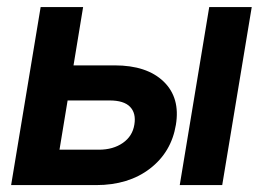

<svg xmlns="http://www.w3.org/2000/svg" viewBox="-20 -536 761 556"><path d="M192.9 -346.7H312Q405.3 -346.7 453.9 -299.8Q502.4 -252.9 489.3 -174.3Q476.1 -95.2 414.1 -47.6Q352.1 0 258.3 0H12.2L97.7 -515.6H220.7ZM175.8 -245.1 152.3 -102.5H266.1Q307.6 -102.5 335.7 -122.1Q363.8 -141.6 369.1 -175.3Q374.5 -208 356.7 -226.6Q338.9 -245.1 297.4 -245.1ZM500.5 0 585.9 -515.6H709L623.5 0Z"/></svg>

Font: Inter Display SemiBold
Style: Italic
Weight: 600
Italic angle: -9.39999°
Designer: Rasmus Andersson
Foundry: rsms
Version: Version 4.000;git-a52131595